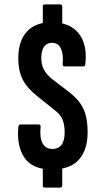

<svg xmlns="http://www.w3.org/2000/svg" viewBox="-20 -762 476 870"><path d="M214 6Q128 6 91.5 -46.5Q55 -99 63 -186Q64 -198 72 -198H156Q165 -198 164 -187Q159 -138 173 -112.5Q187 -87 218 -87Q244 -87 258.5 -105.5Q273 -124 273 -162Q273 -196 263.5 -219.5Q254 -243 230 -261L148 -327Q103 -362 82.5 -402.5Q62 -443 63 -503Q64 -578 102.5 -619.5Q141 -661 213 -661Q296 -661 336 -611.5Q376 -562 367 -474Q366 -461 357 -461H272Q263 -461 264 -474Q268 -516 256 -542Q244 -568 215 -568Q194 -568 181 -552Q168 -536 167 -502Q167 -469 178.5 -447.5Q190 -426 212 -407L293 -345Q325 -320 343 -294.5Q361 -269 369 -237.5Q377 -206 377 -163Q377 -83 337.5 -38.5Q298 6 214 6ZM183 88Q174 88 174 79V-4L262 -9V79Q262 88 252 88ZM174 -646V-733Q174 -742 183 -742H252Q262 -742 262 -733V-646Z"/></svg>

Font: Sofia Sans Extra Condensed
Style: Bold
Weight: 700
Designer: Botio Nikoltchev, Ani Petrova
Foundry: lettersoup
Version: Version 4.101